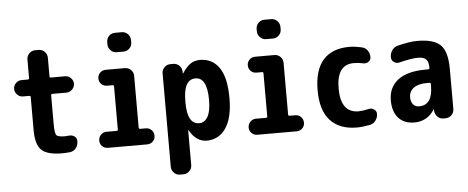

<svg xmlns="http://www.w3.org/2000/svg" viewBox="-59 -911 3117 1280"><g transform="rotate(-5 1500.0 -270.5)"><path d="M295.9 -390.6Q287.1 -390.6 287.1 -381.8V-190.4Q287.1 -129.9 297.4 -115.7Q307.6 -101.6 355.5 -101.6Q362.3 -101.6 379.9 -103.5Q402.3 -106.4 418.5 -94.7Q434.6 -83 434.6 -61.5Q434.6 -35.2 419.4 -15.6Q404.3 3.9 379.9 6.8Q353.5 9.8 325.2 9.8Q227.5 9.8 189 -26.9Q150.4 -63.5 150.4 -160.2V-381.8Q150.4 -390.6 140.6 -390.6H99.6Q77.1 -390.6 61 -407.2Q44.9 -423.8 44.9 -445.8Q44.9 -467.8 61 -483.9Q77.1 -500 99.6 -500H140.6Q149.4 -500 150.4 -508.8V-632.8Q150.4 -656.2 167 -673.3Q183.6 -690.4 207 -690.4H230.5Q253.9 -690.4 270.5 -673.3Q287.1 -656.2 287.1 -632.8V-508.8Q287.1 -500 295.9 -500H389.6Q413.1 -500 429.2 -483.9Q445.3 -467.8 445.3 -445.8Q445.3 -423.8 428.7 -407.2Q412.1 -390.6 389.6 -390.6Z M896.5 -107.4Q918.9 -107.4 934.6 -91.8Q950.2 -76.2 950.2 -52.7Q950.2 -30.3 934.6 -15.1Q918.9 0 896.5 0H633.8Q610.4 0 595.2 -15.6Q580.1 -31.2 580.1 -52.7Q580.1 -76.2 596.2 -91.8Q612.3 -107.4 633.8 -107.4H702.1Q710 -107.4 710 -116.2V-404.3Q710 -413.1 702.1 -413.1H664.1Q640.6 -413.1 625.5 -428.7Q610.4 -444.3 610.4 -466.3Q610.4 -488.3 626 -503.9Q641.6 -519.5 664.1 -519.5H793Q816.4 -519.5 833 -502.9Q849.6 -486.3 849.6 -462.9V-116.2Q849.6 -107.4 859.4 -107.4ZM747.1 -759.8H793Q816.4 -759.8 833 -742.7Q849.6 -725.6 849.6 -703.1V-686.5Q849.6 -663.1 833 -646.5Q816.4 -629.9 793 -629.9H747.1Q723.6 -629.9 707 -647Q690.4 -664.1 690.4 -686.5V-703.1Q690.4 -726.6 707 -743.2Q723.6 -759.8 747.1 -759.8Z M1254.9 -110.4Q1290 -110.4 1311.5 -146.5Q1333 -182.6 1333 -259.8Q1333 -410.2 1254.9 -410.2Q1174.8 -410.2 1174.8 -264.6V-254.9Q1174.8 -110.4 1254.9 -110.4ZM1294.9 -530.3Q1377.9 -530.3 1423.8 -463.9Q1469.7 -397.5 1469.7 -259.8Q1469.7 -127 1422.4 -58.6Q1375 9.8 1294.9 9.8Q1224.6 9.8 1179.7 -69.3Q1179.7 -70.3 1177.7 -70.3Q1176.8 -70.3 1176.8 -69.3V163.1Q1176.8 186.5 1159.7 203.1Q1142.6 219.7 1120.1 219.7H1096.7Q1073.2 219.7 1056.6 202.6Q1040 185.5 1040 163.1V-462.9Q1040 -486.3 1057.1 -502.9Q1074.2 -519.5 1096.7 -519.5H1115.2Q1139.6 -519.5 1156.2 -503.4Q1172.9 -487.3 1173.8 -462.9V-451.2Q1173.8 -450.2 1174.8 -450.2Q1176.8 -450.2 1176.8 -451.2Q1206.1 -495.1 1232.9 -512.7Q1259.8 -530.3 1294.9 -530.3Z M1896.5 -107.4Q1918.9 -107.4 1934.6 -91.8Q1950.2 -76.2 1950.2 -52.7Q1950.2 -30.3 1934.6 -15.1Q1918.9 0 1896.5 0H1633.8Q1610.4 0 1595.2 -15.6Q1580.1 -31.2 1580.1 -52.7Q1580.1 -76.2 1596.2 -91.8Q1612.3 -107.4 1633.8 -107.4H1702.1Q1710 -107.4 1710 -116.2V-404.3Q1710 -413.1 1702.1 -413.1H1664.1Q1640.6 -413.1 1625.5 -428.7Q1610.4 -444.3 1610.4 -466.3Q1610.4 -488.3 1626 -503.9Q1641.6 -519.5 1664.1 -519.5H1793Q1816.4 -519.5 1833 -502.9Q1849.6 -486.3 1849.6 -462.9V-116.2Q1849.6 -107.4 1859.4 -107.4ZM1747.1 -759.8H1793Q1816.4 -759.8 1833 -742.7Q1849.6 -725.6 1849.6 -703.1V-686.5Q1849.6 -663.1 1833 -646.5Q1816.4 -629.9 1793 -629.9H1747.1Q1723.6 -629.9 1707 -647Q1690.4 -664.1 1690.4 -686.5V-703.1Q1690.4 -726.6 1707 -743.2Q1723.6 -759.8 1747.1 -759.8Z M2387.7 -106.4Q2406.2 -111.3 2423.3 -100.1Q2440.4 -88.9 2440.4 -70.3Q2440.4 -44.9 2425.8 -24.9Q2411.1 -4.9 2386.7 0Q2335 9.8 2299.8 9.8Q2183.6 9.8 2121.6 -57.6Q2059.6 -125 2059.6 -259.8Q2059.6 -394.5 2119.6 -462.4Q2179.7 -530.3 2294.9 -530.3Q2330.1 -530.3 2377.9 -519.5Q2402.3 -514.6 2416 -494.6Q2429.7 -474.6 2429.7 -450.2Q2429.7 -430.7 2413.6 -419.4Q2397.5 -408.2 2377 -413.1Q2347.7 -419.9 2315.4 -419.9Q2200.2 -419.9 2200.2 -259.8Q2200.2 -96.7 2320.3 -96.7Q2353.5 -97.7 2387.7 -106.4Z M2815.4 -224.6V-236.3Q2815.4 -245.1 2805.7 -245.1H2790Q2731.4 -245.1 2700.7 -222.2Q2669.9 -199.2 2669.9 -160.2Q2669.9 -128.9 2685.1 -111.8Q2700.2 -94.7 2724.6 -94.7Q2815.4 -94.7 2815.4 -224.6ZM2750 -530.3Q2861.3 -530.3 2905.8 -485.4Q2950.2 -440.4 2950.2 -325.2V-56.6Q2950.2 -33.2 2933.1 -16.6Q2916 0 2892.6 0H2879.9Q2855.5 0 2838.9 -17.1Q2822.3 -34.2 2821.3 -56.6V-64.5Q2821.3 -65.4 2820.3 -65.4Q2818.4 -65.4 2818.4 -64.5Q2769.5 9.8 2684.6 9.8Q2616.2 9.8 2578.1 -32.2Q2540 -74.2 2540 -150.4Q2540 -238.3 2603.5 -286.6Q2667 -335 2790 -335H2805.7Q2814.5 -335 2815.4 -343.8V-344.7Q2815.4 -384.8 2799.3 -401.4Q2783.2 -418 2745.1 -418Q2700.2 -418 2619.1 -397.5Q2599.6 -392.6 2582.5 -404.3Q2565.4 -416 2565.4 -436.5V-438.5Q2565.4 -464.8 2580.6 -484.9Q2595.7 -504.9 2620.1 -510.7Q2699.2 -530.3 2750 -530.3Z"/></g></svg>

Font: Rounded Mgen+ 2m bold
Style: Bold
Weight: 700
Designer: [Source Han Sans]
Ryoko NISHIZUKA  (kana & ideographs); Paul D. Hunt (Latin, Greek & Cyrillic); Wenlong ZHANG  (bopomofo
Version: Version 1.059.20150602